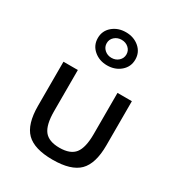

<svg xmlns="http://www.w3.org/2000/svg" viewBox="-199 -975 1044 1122"><g transform="rotate(30 323.0 -414.0)"><path d="M322.5 16Q446.5 16 500 -37.2Q553.5 -90.5 553.5 -214.5V-512H456.5V-234.5Q456.5 -142.5 426 -103.5Q395.5 -64.5 322.5 -64.5Q250 -64.5 219.5 -103.5Q189 -142.5 189 -234.5V-512H92V-214.5Q92 -90.5 145.5 -37.2Q199 16 322.5 16ZM323 -620.5Q376 -620.5 412.8 -652Q449.5 -683.5 449.5 -732.5Q449.5 -781.5 412.8 -812.8Q376 -844 323 -844Q270 -844 233.2 -812.8Q196.5 -781.5 196.5 -732.5Q196.5 -683.5 233.2 -652Q270 -620.5 323 -620.5ZM323 -671.5Q295.5 -671.5 276 -689Q256.5 -706.5 256.5 -732.5Q256.5 -758.5 276 -775.8Q295.5 -793 323 -793Q351 -793 370.2 -775.8Q389.5 -758.5 389.5 -732.5Q389.5 -706.5 370.2 -689Q351 -671.5 323 -671.5Z"/></g></svg>

Font: Spartan Medium
Style: Regular
Weight: 500
Designer: Matt Bailey, Mirko Velimirovic
Foundry: Matt Bailey
Version: Version 1.003; ttfautohint (v1.8.3)